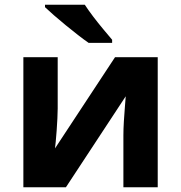

<svg xmlns="http://www.w3.org/2000/svg" viewBox="-20 -786 760 806"><path d="M222.2 -545.9V-330.1Q222.2 -313.5 220.9 -288.3Q219.7 -263.2 217.8 -237.3Q215.8 -211.4 213.9 -190.9Q211.9 -170.4 210.9 -163.1L462.9 -545.9H642.1V0H498V-217.8Q498 -244.6 500 -277.1Q502 -309.6 504.4 -338.4Q506.8 -367.2 507.8 -381.8L256.8 0H78.1V-545.9ZM335.9 -766.1Q350.6 -743.7 371.3 -716.3Q392.1 -689 413.6 -663.3Q435.1 -637.7 450.7 -619.1V-606H352.1Q333 -619.1 307.6 -638.9Q282.2 -658.7 255.6 -680.4Q229 -702.1 206.1 -722.2Q183.1 -742.2 168.9 -755.9V-766.1Z"/></svg>

Font: Open Sans
Style: Bold
Weight: 700
Designer: Monotype Design Team
Foundry: Monotype Imaging Inc.
Version: Version 3.000; ttfautohint (v1.8.4)